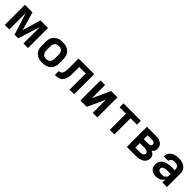

<svg xmlns="http://www.w3.org/2000/svg" viewBox="419 -2016 3511 3511"><g transform="rotate(45 2175.0 -260.0)"><path d="M75 0V-520H272L375 -163L478 -520H675V0H557V-426L422 0H328L193 -426V0Z M1050 8Q1020 8 990.5 3Q961 -2 934 -14.5Q907 -27 884.5 -47.5Q862 -68 848 -94.5Q834 -121 828.5 -150.5Q823 -180 823 -210V-310Q823 -340 828.5 -369.5Q834 -399 848 -425.5Q862 -452 884.5 -472.5Q907 -493 934 -505.5Q961 -518 990.5 -523Q1020 -528 1050 -528Q1080 -528 1109.5 -523Q1139 -518 1166 -505.5Q1193 -493 1215.5 -472.5Q1238 -452 1252 -425.5Q1266 -399 1271.5 -369.5Q1277 -340 1277 -310V-210Q1277 -180 1271.5 -150.5Q1266 -121 1252 -94.5Q1238 -68 1215.5 -47.5Q1193 -27 1166 -14.5Q1139 -2 1109.5 3Q1080 8 1050 8ZM1050 -93Q1073 -93 1095 -100.5Q1117 -108 1131.5 -125.5Q1146 -143 1152 -165Q1158 -187 1158 -210V-310Q1158 -333 1152 -355Q1146 -377 1131.5 -394.5Q1117 -412 1095 -419.5Q1073 -427 1050 -427Q1027 -427 1005 -419.5Q983 -412 968.5 -394.5Q954 -377 948 -355Q942 -333 942 -310V-210Q942 -187 948 -165Q954 -143 968.5 -125.5Q983 -108 1005 -100.5Q1027 -93 1050 -93Z M1370 0V-101Q1385 -101 1399 -104.5Q1413 -108 1424 -116.5Q1435 -125 1442 -137.5Q1449 -150 1453 -164Q1457 -178 1459 -192Q1461 -206 1462.5 -220Q1464 -234 1464 -248.5Q1464 -263 1464 -277V-520H1869V0H1750V-419H1583V-281Q1583 -260 1582.5 -239.5Q1582 -219 1580.5 -198.5Q1579 -178 1575 -157.5Q1571 -137 1564.5 -117.5Q1558 -98 1548 -80Q1538 -62 1524 -47Q1510 -32 1491 -23Q1472 -14 1452 -8.5Q1432 -3 1411.5 -1.5Q1391 0 1370 0Z M2031 0V-520H2150V-179L2305 -520H2469V0H2350V-341L2195 0Z M2791 0V-419H2625V-520H3075V-419H2909V0Z M3231 0V-520H3465Q3487 -520 3510 -517.5Q3533 -515 3554 -507.5Q3575 -500 3594.5 -487.5Q3614 -475 3627.5 -457Q3641 -439 3647.5 -417Q3654 -395 3654 -372Q3654 -357 3651 -342Q3648 -327 3641 -314Q3634 -301 3622.5 -290.5Q3611 -280 3599 -272Q3617 -265 3633.5 -254.5Q3650 -244 3662 -229Q3674 -214 3679.5 -195Q3685 -176 3685 -156Q3685 -131 3676.5 -106.5Q3668 -82 3651 -63Q3634 -44 3611.5 -32Q3589 -20 3565 -12.5Q3541 -5 3515.5 -2.5Q3490 0 3465 0ZM3350 -319H3465Q3477 -319 3489.5 -321Q3502 -323 3512.5 -329Q3523 -335 3529.5 -346.5Q3536 -358 3536 -370Q3536 -382 3529.5 -393Q3523 -404 3512 -409.5Q3501 -415 3489 -417Q3477 -419 3465 -419H3350ZM3350 -101H3465Q3476 -101 3486.5 -101.5Q3497 -102 3507.5 -104.5Q3518 -107 3528.5 -111Q3539 -115 3547.5 -121.5Q3556 -128 3561 -138Q3566 -148 3566 -158Q3566 -169 3561 -179.5Q3556 -190 3547.5 -196.5Q3539 -203 3529 -207.5Q3519 -212 3508.5 -214Q3498 -216 3487 -217Q3476 -218 3465 -218H3350Z M3989 8Q3957 8 3925.5 0Q3894 -8 3870 -29Q3846 -50 3834.5 -80.5Q3823 -111 3823 -143Q3823 -171 3832 -199Q3841 -227 3860.5 -248.5Q3880 -270 3905.5 -283.5Q3931 -297 3958.5 -305Q3986 -313 4014.5 -316Q4043 -319 4072 -319H4150V-344Q4150 -363 4142 -380.5Q4134 -398 4119 -408.5Q4104 -419 4085.5 -423Q4067 -427 4048 -427Q4031 -427 4013.5 -424Q3996 -421 3981.5 -412Q3967 -403 3957.5 -387.5Q3948 -372 3948 -355H3829Q3829 -381 3837.5 -406.5Q3846 -432 3861.5 -453Q3877 -474 3899 -489Q3921 -504 3945.5 -512.5Q3970 -521 3996 -524.5Q4022 -528 4048 -528Q4075 -528 4102.5 -524.5Q4130 -521 4155.5 -511.5Q4181 -502 4203 -486Q4225 -470 4240.5 -447.5Q4256 -425 4262.5 -398Q4269 -371 4269 -344V0H4150V-81Q4139 -59 4121.5 -41.5Q4104 -24 4082.5 -12.5Q4061 -1 4037 3.5Q4013 8 3989 8ZM4036 -93Q4057 -93 4078 -97.5Q4099 -102 4116 -115Q4133 -128 4141.5 -148Q4150 -168 4150 -189V-218H4072Q4059 -218 4045.5 -217Q4032 -216 4019 -214Q4006 -212 3993 -208.5Q3980 -205 3968.5 -198Q3957 -191 3949.5 -179.5Q3942 -168 3942 -155Q3942 -139 3951 -125.5Q3960 -112 3974 -104.5Q3988 -97 4004 -95Q4020 -93 4036 -93Z"/></g></svg>

Font: Iosevka Aile
Style: Bold
Weight: 700
Designer: Belleve Invis
Foundry: Belleve Invis
Version: Version 28.0.1; ttfautohint (v1.8.4)